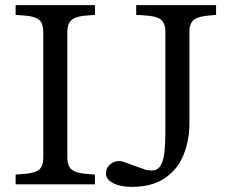

<svg xmlns="http://www.w3.org/2000/svg" viewBox="-20 -720 890 750"><path d="M41 0V-38L65 -40Q103 -42 120.5 -50Q138 -58 143.5 -72Q149 -86 149 -107V-593Q149 -614 143.5 -628Q138 -642 120.5 -650Q103 -658 65 -660L41 -662V-700H351V-662L327 -660Q291 -658 273 -650Q255 -642 249 -628Q243 -614 243 -593V-107Q243 -86 249 -72Q255 -58 273 -50Q291 -42 327 -40L351 -38V0ZM495 10Q449 10 421.5 -5Q394 -20 394 -41Q394 -61 405.5 -73.5Q417 -86 433.5 -89.5Q450 -93 465 -87L540 -60Q549 -56 558.5 -55Q568 -54 573 -54Q596 -54 607.5 -73.5Q619 -93 622.5 -127Q626 -161 626 -202V-596Q626 -630 607.5 -644Q589 -658 542 -660L512 -662V-700H824V-662L804 -660Q757 -657 738.5 -643.5Q720 -630 720 -596V-241Q720 -171 696.5 -114Q673 -57 623 -23.5Q573 10 495 10Z"/></svg>

Font: Hedvig Letters Serif
Style: Regular
Weight: 400
Designer: Alexander Örn & Tor Weibull
Foundry: Kanon Foundry
Version: Version 1.000